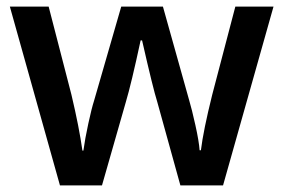

<svg xmlns="http://www.w3.org/2000/svg" viewBox="-20 -560 857 580"><path d="M524.9 0 455.1 -252Q442.4 -292 409.2 -438H404.8Q376.5 -306.2 359.9 -251L288.1 0H161.1L9.8 -540H127L195.8 -273.9Q219.2 -175.3 229 -105H231.9Q236.8 -140.6 246.8 -186.8Q256.8 -232.9 264.2 -255.9L346.2 -540H472.2L551.8 -255.9Q559.1 -231.9 570.1 -182.6Q581.1 -133.3 583 -106H586.9Q594.2 -166 621.1 -273.9L690.9 -540H806.2L653.8 0Z"/></svg>

Font: f2_58959          
Style: Regular
Weight: 600
Foundry: Ascender Corporation
Version: Version 1.10